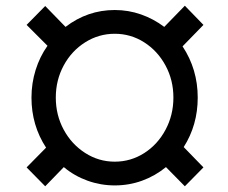

<svg xmlns="http://www.w3.org/2000/svg" viewBox="-20 -638 796 671"><path d="M90 -297Q90 -347 104.5 -393.5Q119 -440 146 -478L73 -551L138 -617L209 -544Q286 -603 381 -603Q429 -603 473 -587.5Q517 -572 554 -544L626 -618L691 -551L618 -476Q671 -396 671 -297Q671 -201 622 -124L691 -53L626 13L560 -54Q522 -23 476.5 -6.5Q431 10 381 10Q332 10 286 -6.5Q240 -23 203 -54L138 13L73 -53L141 -122Q90 -200 90 -297ZM381 -73Q437 -73 484 -103Q531 -133 558.5 -184.5Q586 -236 586 -297Q586 -358 558.5 -409Q531 -460 484 -490Q437 -520 381 -520Q325 -520 277.5 -490Q230 -460 202.5 -409Q175 -358 175 -297Q175 -236 202.5 -185Q230 -134 277.5 -103.5Q325 -73 381 -73Z"/></svg>

Font: Freesentation 5 Medium
Style: Regular
Weight: 500
Designer: glyphs from Roboto by Christian Robertson / Hangul glyphs from Noto Sans CJK(Source Han Sans) by Jang Soo-young and Kang
Foundry: PT&
Version: Version 2.001